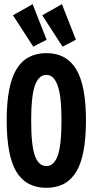

<svg xmlns="http://www.w3.org/2000/svg" viewBox="-20 -886 440 918"><path d="M202 12Q105 12 58.5 -64.5Q12 -141 12 -311Q12 -477 58.5 -554.5Q105 -632 202 -632Q298 -632 344.5 -554.5Q391 -477 391 -311Q391 -141 344.5 -64.5Q298 12 202 12ZM202 -92Q237 -92 255.5 -140.5Q274 -189 274 -312Q274 -427 255.5 -477.5Q237 -528 202 -528Q165 -528 147 -477.5Q129 -427 129 -312Q129 -189 147 -140.5Q165 -92 202 -92ZM139 -663 42 -813 136 -866 203 -696ZM279 -663 182 -813 276 -866 343 -696Z"/></svg>

Font: Inconsolata Condensed Black
Style: Regular
Weight: 900
Width: 3
Monospace: yes
Designer: Raph Levien, Cyreal, Brenton Simpson
Foundry: Raph Levien, Cyreal, Google
Version: Version 3.001; ttfautohint (v1.8.2.53-6de2)